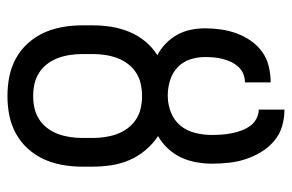

<svg xmlns="http://www.w3.org/2000/svg" viewBox="-154 -621 783 515"><g transform="rotate(90 237.5 -363.5)"><path d="M238 8Q211 8 185.5 3Q160 -2 137 -14.5Q114 -27 96 -47Q78 -67 67.5 -90.5Q57 -114 52.5 -140Q48 -166 48 -192V-222Q48 -247 52 -271.5Q56 -296 65.5 -319Q75 -342 91 -361.5Q107 -381 128 -394Q111 -403 97 -416.5Q83 -430 73.5 -447Q64 -464 60 -483Q56 -502 56 -522Q56 -543 59 -564.5Q62 -586 69.5 -606.5Q77 -627 89.5 -645Q102 -663 119.5 -675.5Q137 -688 158.5 -693Q180 -698 201 -698V-629Q189 -629 178 -624.5Q167 -620 159 -611Q151 -602 146 -591.5Q141 -581 138 -569Q135 -557 134 -545.5Q133 -534 133 -522Q133 -501 139.5 -481.5Q146 -462 161 -448Q176 -434 196 -428Q216 -422 236 -422H237Q260 -422 281.5 -430.5Q303 -439 317 -456Q331 -473 336.5 -495.5Q342 -518 342 -540Q342 -553 341 -566.5Q340 -580 337.5 -593Q335 -606 330.5 -618.5Q326 -631 318.5 -642Q311 -653 299 -659.5Q287 -666 274 -666V-735Q297 -735 319 -728.5Q341 -722 358.5 -707Q376 -692 388 -672Q400 -652 407 -630.5Q414 -609 416.5 -586Q419 -563 419 -540Q419 -519 415 -497.5Q411 -476 402 -457Q393 -438 378 -422Q363 -406 345 -396Q366 -382 382.5 -362.5Q399 -343 409 -320Q419 -297 423 -272Q427 -247 427 -222V-192Q427 -166 422.5 -140Q418 -114 407.5 -90.5Q397 -67 379 -47Q361 -27 338 -14.5Q315 -2 289.5 3Q264 8 238 8ZM238 -61Q254 -61 270 -64.5Q286 -68 300 -77Q314 -86 324 -99.5Q334 -113 339.5 -128Q345 -143 347.5 -159.5Q350 -176 350 -192V-222Q350 -238 347.5 -254.5Q345 -271 339.5 -286Q334 -301 324 -314.5Q314 -328 300 -337Q286 -346 270 -349.5Q254 -353 238 -353Q221 -353 205 -349.5Q189 -346 175 -337Q161 -328 151 -314.5Q141 -301 135.5 -286Q130 -271 127.5 -254.5Q125 -238 125 -222V-192Q125 -176 127.5 -159.5Q130 -143 135.5 -128Q141 -113 151 -99.5Q161 -86 175 -77Q189 -68 205 -64.5Q221 -61 238 -61Z"/></g></svg>

Font: Iosevka QP
Style: Regular
Weight: 400
Designer: Belleve Invis
Foundry: Belleve Invis
Version: Version 20.0.0; ttfautohint (v1.8.4)